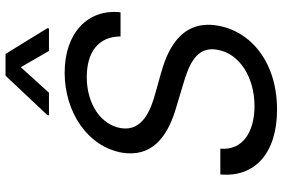

<svg xmlns="http://www.w3.org/2000/svg" viewBox="-180 -806 999 678"><g transform="rotate(-90 319.0 -466.5)"><path d="M529.8 -539.8H615.1C627.8 -654.8 542.6 -737.2 402 -737.2C262.8 -737.2 140.6 -656.2 119.3 -534.1C103.7 -436.1 164.8 -377.8 272.7 -345.2L358 -319.6C431.8 -298.3 495.7 -271.3 483 -198.9C470.2 -119.3 384.9 -66.8 284.1 -66.8C197.4 -66.8 126.4 -105.1 133.5 -187.5H42.6C31.2 -68.2 115.1 12.8 271.3 12.8C438.9 12.8 548.3 -79.5 568.2 -197.4C590.9 -333.8 468.8 -377.8 397.7 -397.7L326.7 -417.6C275.6 -431.8 193.2 -460.2 206 -538.4C217.3 -608 289.8 -659.1 386.4 -659.1C474.4 -659.1 529.8 -617.9 529.8 -539.8ZM251.4 -792.6H331L421.2 -892L478.7 -792.6H558.2L558.9 -798.3L468 -946H391.3L252.1 -798.3Z"/></g></svg>

Font: Margiela Sans
Style: Italic
Weight: 400
Italic angle: -9.39999°
Designer: Stefan Endress, Andreas Faust
Version: Version 1.100;FEAKit 1.0